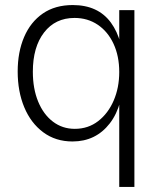

<svg xmlns="http://www.w3.org/2000/svg" viewBox="-20 -540 635 760"><path d="M267 20Q200 20 151 -16.5Q102 -53 76 -115.5Q50 -178 50 -257Q50 -334 75.5 -393.5Q101 -453 149.5 -486.5Q198 -520 268 -520Q368 -520 419 -450.5Q470 -381 470 -257Q470 -123 414.5 -51.5Q359 20 267 20ZM276 -30Q329 -30 368.5 -60.5Q408 -91 430 -142Q452 -193 452 -255Q452 -318 429.5 -366.5Q407 -415 367 -442Q327 -469 275 -469Q199 -469 154.5 -411.5Q110 -354 110 -256Q110 -189 131 -138Q152 -87 189.5 -58.5Q227 -30 276 -30ZM452 200V-500H512V200Z"/></svg>

Font: Moderustic Light
Style: Regular
Weight: 300
Designer: Tural Alisoy
Foundry: TAFT Foundry
Version: Version 2.120